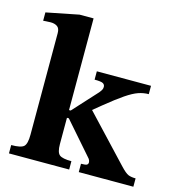

<svg xmlns="http://www.w3.org/2000/svg" viewBox="-105 -798 826 890"><g transform="rotate(15 307.5 -353.0)"><path d="M307 0H18V-40Q65 -40 78.5 -53Q92 -66 92 -109V-597Q92 -620 79.5 -628.5Q67 -637 48 -637Q38 -637 25 -636Q12 -635 12 -635V-675L168 -706H235V-266H243L349 -382Q354 -388 358.5 -395Q363 -402 363 -411Q363 -422 354 -427.5Q345 -433 313 -433V-473H573V-433Q548 -433 523.5 -424.5Q499 -416 465 -393Q431 -370 377 -326L338 -294L540 -79Q566 -51 580 -45.5Q594 -40 615 -40V0H353V-40Q376 -40 381.5 -44Q387 -48 387 -55Q387 -59 385 -65Q383 -71 376 -78L244 -229H235V-103Q235 -63 249.5 -51.5Q264 -40 307 -40Z"/></g></svg>

Font: STIX Two Text
Style: Bold
Weight: 700
Designer: Ross Mills, John Hudson & Paul Hanslow, Tiro Typeworks Ltd; with prior portions MicroPress Inc., and Coen Hoffman.
Foundry: Tiro Typeworks Ltd
Version: Version 2.13 b171